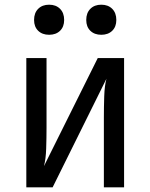

<svg xmlns="http://www.w3.org/2000/svg" viewBox="-20 -797 640 817"><path d="M92 0V-550H178V-254Q178 -211 176.5 -165Q175 -119 167 -90L396 -550H508V0H422V-297Q422 -341 423.5 -387Q425 -433 433 -462L204 0ZM411 -649Q382 -649 364.5 -666Q347 -683 347 -712Q347 -742 364.5 -759.5Q382 -777 411 -777Q440 -777 457.5 -759.5Q475 -742 475 -712Q475 -683 457.5 -666Q440 -649 411 -649ZM189 -649Q160 -649 142.5 -666Q125 -683 125 -712Q125 -742 142.5 -759.5Q160 -777 189 -777Q218 -777 235.5 -759.5Q253 -742 253 -712Q253 -683 235.5 -666Q218 -649 189 -649Z"/></svg>

Font: JetBrainsMono NFM
Style: Regular
Weight: 400
Monospace: yes
Designer: Philipp Nurullin, Konstantin Bulenkov
Foundry: JetBrains
Version: Version 2.304; ttfautohint (v1.8.4.7-5d5b);Nerd Fonts 3.3.0